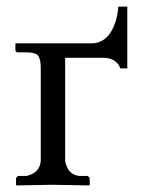

<svg xmlns="http://www.w3.org/2000/svg" viewBox="-20 -562 437 584"><path d="M104 -71.8V-354Q104 -390.1 90.3 -397.5Q81.1 -401.9 63 -402.8H32.2Q28.3 -404.3 26.9 -408.2V-430.2H257.8Q310.1 -430.2 331.5 -496.1Q338.4 -518.1 339.8 -542H367.2V-354H346.2Q334 -385.3 295.9 -386.2H178.2V-71.8Q186.5 -30.3 221.2 -26.9H245.1Q252 -24.9 252.9 -19V0L251 2Q250 2 139.2 0L30.8 2L28.8 0V-19Q30.8 -25.9 37.1 -26.9H61Q100.6 -36.1 104 -71.8Z"/></svg>

Font: Linux Biolinum Capitals O
Style: Small Caps
Weight: 400
Designer: Philipp H. Poll
Foundry: Philipp H. Poll
Version: Version 1.0.4